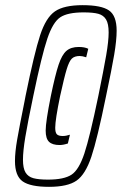

<svg xmlns="http://www.w3.org/2000/svg" viewBox="-20 -716 473 744"><path d="M38 -92Q38 -126 46.5 -175Q55 -224 75 -323L79 -344Q113 -511 135.5 -579.5Q158 -648 193 -672Q228 -696 300 -696Q373 -696 402.5 -675.5Q432 -655 432 -597Q432 -560 422.5 -504Q413 -448 391 -344Q357 -177 334 -108.5Q311 -40 276.5 -16Q242 8 170 8Q98 8 68 -13Q38 -34 38 -92ZM361 -344Q382 -447 391.5 -502Q401 -557 401 -590Q401 -624 391 -640.5Q381 -657 361 -662.5Q341 -668 304 -668Q242 -668 213.5 -649Q185 -630 163.5 -566.5Q142 -503 109 -344Q87 -239 78 -184.5Q69 -130 69 -97Q69 -64 79 -47.5Q89 -31 109.5 -25.5Q130 -20 166 -20Q228 -20 257 -39Q286 -58 307 -121.5Q328 -185 361 -344ZM157 -210Q157 -244 177 -344Q194 -426 207 -465Q220 -504 237.5 -519Q255 -534 285 -534Q308 -534 322 -527L314 -494Q299 -499 289 -499Q269 -499 258.5 -489Q248 -479 238.5 -448Q229 -417 213 -344Q194 -252 194 -221Q194 -202 200.5 -195.5Q207 -189 223 -189Q236 -189 251 -194L243 -160Q225 -154 211 -154Q183 -154 170 -166.5Q157 -179 157 -210Z"/></svg>

Font: Saira Ultra Condensed Light
Style: Italic
Weight: 300
Width: 1
Italic angle: -12°
Designer: Hector Gatti with collaboration of the Omnibus-Type team
Foundry: Omnibus-Type
Version: Version 1.001; ttfautohint (v1.8)